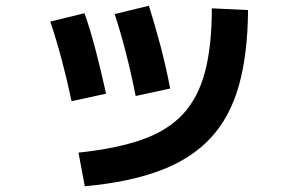

<svg xmlns="http://www.w3.org/2000/svg" viewBox="-20 -616 1040 668"><path d="M253 -85Q386 -99 475 -130.5Q564 -162 617 -219.5Q670 -277 693.5 -367Q717 -457 717 -587L843 -581Q842 -428 811 -318Q780 -208 712.5 -135.5Q645 -63 537 -22.5Q429 18 275 32ZM229 -264Q198 -412 155 -541L274 -570Q294 -513 312.5 -442.5Q331 -372 349 -290ZM452 -282Q437 -358 418.5 -430.5Q400 -503 379 -567L498 -596Q519 -530 538.5 -456Q558 -382 572 -308Z"/></svg>

Font: M PLUS 1 Code
Style: Regular
Weight: 400
Designer: Coji Morishita
Foundry: UNDERFOREST DESIGN
Version: Version 1.005